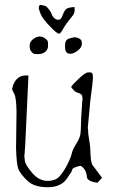

<svg xmlns="http://www.w3.org/2000/svg" viewBox="-20 -742 478 800"><path d="M149.9 -721.7Q169.9 -717.8 172.9 -715.3Q189.9 -697.8 194.3 -685.5Q202.6 -663.6 217.8 -660.2Q232.9 -656.7 239.3 -674.8Q247.1 -695.8 254.9 -703.6Q261.2 -710 285.6 -712.4Q289.1 -712.9 290.5 -712.9Q291 -708.5 291 -698.7Q290.5 -689.5 286.1 -681.2Q250.5 -637.2 241.7 -619.6Q232.9 -602.5 226.1 -601.6Q216.8 -601.6 187 -633.3Q156.7 -665 149.2 -684.1Q141.6 -703.1 141.6 -709.5Q141.6 -715.8 144.3 -719Q147 -722.2 149.9 -721.7ZM169.9 -526.9Q158.2 -517.1 141.6 -516.6Q141.6 -516.6 135.3 -516.6Q123.5 -516.6 119.6 -518.6Q114.7 -521 109.1 -528.8Q103.5 -536.6 103.5 -552.2Q103.5 -567.9 117.9 -578.9Q132.3 -589.8 145.3 -589.8Q158.2 -589.8 168 -582Q177.7 -574.2 179 -570.3Q180.2 -566.4 180.2 -551.5Q180.2 -536.6 169.9 -526.9ZM274.9 -518.1Q273.9 -518.1 272.9 -518.1Q262.2 -518.1 256.6 -524.4Q251 -530.8 251 -550.8Q251 -550.8 251 -554.2Q251 -576.7 269.3 -581.8Q287.6 -586.9 292.7 -586.9Q297.9 -586.9 309.6 -581.8Q321.3 -576.7 321.3 -560.5Q321.3 -544.4 304.4 -531.5Q287.6 -518.6 274.9 -518.1ZM318.4 -49.8Q317.4 -50.8 315.4 -50.8Q310.5 -50.8 298.8 -46.9Q283.2 -42 281.2 -36.1Q279.3 -29.3 277.3 -25.4L260.7 -1Q236.3 38.1 179.2 38.1Q122.1 38.1 94.2 11.2Q66.4 -15.6 57.6 -35.2Q48.8 -54.7 46.9 -124L48.8 -276.4Q47.9 -335 39.6 -350.6Q31.2 -366.2 30.3 -371.1Q31.2 -376 35.2 -388.7Q50.8 -427.7 87.9 -427.7H98.6L85 -136.7L82 -95.7L81.1 -93.8L84 -69.3Q86.9 -53.7 114.3 -21.5Q142.6 11.7 177.7 11.7H178.7Q212.9 11.7 230.5 -9.8Q248 -31.2 261.7 -58.6Q275.4 -85.9 278.8 -102.1Q282.2 -118.2 296.9 -141.6Q311.5 -165 314.5 -180.2Q317.4 -195.3 318.4 -254.9L323.2 -326.2L324.2 -329.1L322.3 -341.8V-343.8L321.3 -344.7Q316.4 -352.5 305.7 -355Q294.9 -357.4 286.6 -366.7Q278.3 -376 276.4 -379.9Q282.2 -389.6 309.1 -415Q335.9 -440.4 347.7 -440.4Q359.4 -441.4 363.3 -437.5Q367.2 -433.6 367.2 -419.9Q367.2 -419.9 367.2 -418.9Q367.2 -403.3 356.4 -323.2L345.7 -208L346.7 -205.1Q346.7 -183.6 351.6 -158.7Q356.4 -133.8 357.4 -96.2Q358.4 -58.6 371.1 -46.9L405.3 -1L385.7 19.5L370.1 16.6Q342.8 9.8 341.8 -5.9Q339.8 -35.2 318.4 -49.8Z"/></svg>

Font: Drukaatie burti
Style: Thin
Weight: 100
Version: Version 0.14